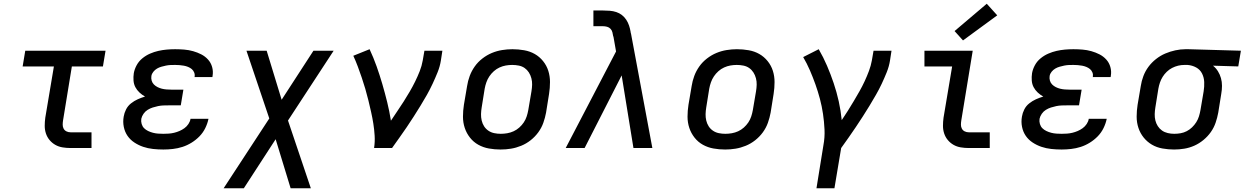

<svg xmlns="http://www.w3.org/2000/svg" viewBox="-20 -791 6651 1026"><path d="M357 0Q335 0 314 -3.5Q293 -7 275.5 -17Q258 -27 245 -42.5Q232 -58 225.5 -77.5Q219 -97 219 -118.5Q219 -140 222 -162L268 -436H101L115 -520H544L530 -436H364L317 -148Q315 -136 315 -124.5Q315 -113 320 -103.5Q325 -94 335 -89Q345 -84 357 -84H469V0Z M853 8Q825 8 797.5 5Q770 2 745 -6.5Q720 -15 698 -29.5Q676 -44 661.5 -65Q647 -86 641.5 -113Q636 -140 641 -168Q644 -187 653.5 -206Q663 -225 680 -238.5Q697 -252 716 -260.5Q735 -269 755 -275Q739 -284 725.5 -296.5Q712 -309 703.5 -325Q695 -341 693.5 -360.5Q692 -380 695 -400Q699 -422 710.5 -443Q722 -464 741 -479.5Q760 -495 782 -504.5Q804 -514 826 -519Q848 -524 870.5 -526Q893 -528 916 -528Q940 -528 964.5 -526Q989 -524 1012 -517.5Q1035 -511 1055.5 -500.5Q1076 -490 1091.5 -473Q1107 -456 1113.5 -433Q1120 -410 1116 -386Q1116 -384 1115.5 -382.5Q1115 -381 1115 -379H1019Q1020 -380 1020 -380.5Q1020 -381 1020 -381Q1022 -393 1017.5 -404Q1013 -415 1004.5 -422Q996 -429 985 -433.5Q974 -438 962.5 -440Q951 -442 939.5 -443Q928 -444 916 -444Q903 -444 891 -443.5Q879 -443 867 -440.5Q855 -438 842.5 -434.5Q830 -431 819 -424.5Q808 -418 799.5 -407.5Q791 -397 789 -385Q787 -372 790.5 -360Q794 -348 802.5 -339.5Q811 -331 822 -325.5Q833 -320 845 -317Q857 -314 870 -313Q883 -312 895 -312H960L946 -228H882Q867 -228 853 -227.5Q839 -227 824.5 -224Q810 -221 796 -216.5Q782 -212 769 -204Q756 -196 747 -183Q738 -170 735 -156Q733 -142 737 -128.5Q741 -115 750 -106Q759 -97 771.5 -91Q784 -85 797.5 -81.5Q811 -78 825 -77Q839 -76 853 -76Q867 -76 881.5 -77Q896 -78 910.5 -81.5Q925 -85 939 -91Q953 -97 965.5 -106Q978 -115 987 -128.5Q996 -142 998 -156H1094Q1089 -131 1077 -106.5Q1065 -82 1046 -62.5Q1027 -43 1003.5 -28.5Q980 -14 955 -6Q930 2 904 5Q878 8 853 8Z M1175 215 1419 -158 1297 -520H1405L1485 -258L1655 -520H1763L1519 -147L1641 215H1533L1453 -47L1283 215Z M1979 0Q1984 -33 1982 -66Q1980 -99 1975 -130.5Q1970 -162 1963 -193Q1956 -224 1948.5 -255Q1941 -286 1932 -316.5Q1923 -347 1913 -376.5Q1903 -406 1892 -435.5Q1881 -465 1868 -493L1955 -528Q1976 -483 1992.5 -436.5Q2009 -390 2023 -342Q2037 -294 2049 -245.5Q2061 -197 2069 -146Q2086 -172 2103.5 -197.5Q2121 -223 2137.5 -249Q2154 -275 2169.5 -301.5Q2185 -328 2198.5 -355.5Q2212 -383 2223 -411Q2234 -439 2239 -468L2248 -520H2344L2336 -468Q2331 -436 2318.5 -405Q2306 -374 2292 -344Q2278 -314 2261.5 -284.5Q2245 -255 2227 -226Q2209 -197 2191 -168.5Q2173 -140 2153.5 -111.5Q2134 -83 2114.5 -55.5Q2095 -28 2075 0Z M2655 8Q2623 8 2592.5 2.5Q2562 -3 2536 -17.5Q2510 -32 2491.5 -55.5Q2473 -79 2463.5 -107.5Q2454 -136 2454 -167.5Q2454 -199 2459 -231L2476 -331Q2480 -358 2490 -385Q2500 -412 2517 -436Q2534 -460 2558 -478.5Q2582 -497 2608.5 -508Q2635 -519 2663 -523.5Q2691 -528 2718 -528Q2750 -528 2781 -522.5Q2812 -517 2837.5 -502.5Q2863 -488 2882 -464.5Q2901 -441 2910 -412.5Q2919 -384 2919 -352.5Q2919 -321 2914 -289L2898 -189Q2893 -162 2883.5 -135Q2874 -108 2856.5 -84Q2839 -60 2815.5 -41.5Q2792 -23 2765 -12Q2738 -1 2710.5 3.5Q2683 8 2655 8ZM2656 -76Q2673 -76 2690.5 -79Q2708 -82 2724.5 -89.5Q2741 -97 2755 -109.5Q2769 -122 2779 -137Q2789 -152 2794.5 -169Q2800 -186 2803 -203L2820 -303Q2823 -321 2823.5 -338.5Q2824 -356 2819.5 -373Q2815 -390 2806 -404Q2797 -418 2783.5 -427.5Q2770 -437 2752.5 -440.5Q2735 -444 2717 -444Q2700 -444 2683 -441Q2666 -438 2649.5 -430.5Q2633 -423 2619 -410.5Q2605 -398 2595 -383Q2585 -368 2579 -351Q2573 -334 2570 -317L2554 -217Q2551 -199 2550.5 -181.5Q2550 -164 2554 -147Q2558 -130 2567 -116Q2576 -102 2590 -92.5Q2604 -83 2621 -79.5Q2638 -76 2656 -76Z M3003 0 3272 -516 3258 -596H3257Q3255 -608 3252.5 -618.5Q3250 -629 3242.5 -637Q3235 -645 3224 -648Q3213 -651 3201 -651H3151V-723V-735H3201Q3220 -735 3238.5 -733.5Q3257 -732 3273.5 -726.5Q3290 -721 3303.5 -710.5Q3317 -700 3326.5 -685.5Q3336 -671 3341.5 -654.5Q3347 -638 3350 -620Q3350 -618 3350.5 -615.5Q3351 -613 3352 -611L3466 0H3365L3302 -388L3104 0Z M3855 8Q3823 8 3792.5 2.5Q3762 -3 3736 -17.5Q3710 -32 3691.5 -55.5Q3673 -79 3663.5 -107.5Q3654 -136 3654 -167.5Q3654 -199 3659 -231L3676 -331Q3680 -358 3690 -385Q3700 -412 3717 -436Q3734 -460 3758 -478.5Q3782 -497 3808.5 -508Q3835 -519 3863 -523.5Q3891 -528 3918 -528Q3950 -528 3981 -522.5Q4012 -517 4037.5 -502.5Q4063 -488 4082 -464.5Q4101 -441 4110 -412.5Q4119 -384 4119 -352.5Q4119 -321 4114 -289L4098 -189Q4093 -162 4083.5 -135Q4074 -108 4056.5 -84Q4039 -60 4015.5 -41.5Q3992 -23 3965 -12Q3938 -1 3910.5 3.5Q3883 8 3855 8ZM3856 -76Q3873 -76 3890.5 -79Q3908 -82 3924.5 -89.5Q3941 -97 3955 -109.5Q3969 -122 3979 -137Q3989 -152 3994.5 -169Q4000 -186 4003 -203L4020 -303Q4023 -321 4023.5 -338.5Q4024 -356 4019.5 -373Q4015 -390 4006 -404Q3997 -418 3983.5 -427.5Q3970 -437 3952.5 -440.5Q3935 -444 3917 -444Q3900 -444 3883 -441Q3866 -438 3849.5 -430.5Q3833 -423 3819 -410.5Q3805 -398 3795 -383Q3785 -368 3779 -351Q3773 -334 3770 -317L3754 -217Q3751 -199 3750.5 -181.5Q3750 -164 3754 -147Q3758 -130 3767 -116Q3776 -102 3790 -92.5Q3804 -83 3821 -79.5Q3838 -76 3856 -76Z M4343 215 4380 -14Q4388 -57 4386 -99Q4384 -141 4378 -182Q4372 -223 4361.5 -262.5Q4351 -302 4337.5 -340Q4324 -378 4308 -415Q4292 -452 4272 -486L4355 -528Q4380 -485 4399.5 -439.5Q4419 -394 4435 -346.5Q4451 -299 4462 -249.5Q4473 -200 4478 -149Q4495 -174 4511 -199.5Q4527 -225 4542.5 -251Q4558 -277 4573 -303.5Q4588 -330 4600.5 -357Q4613 -384 4623.5 -412Q4634 -440 4639 -468L4648 -520H4744L4736 -468Q4731 -436 4718.5 -405Q4706 -374 4692 -344Q4678 -314 4661 -284.5Q4644 -255 4626.5 -226Q4609 -197 4590.5 -168.5Q4572 -140 4553 -111.5Q4534 -83 4514.5 -55.5Q4495 -28 4475 0L4439 215Z M5157 0Q5135 0 5114 -3.5Q5093 -7 5075.5 -17Q5058 -27 5045 -42.5Q5032 -58 5025.5 -77.5Q5019 -97 5019 -118.5Q5019 -140 5022 -162L5068 -436H4920V-520H5178L5117 -148Q5115 -136 5115 -124.5Q5115 -113 5120 -103.5Q5125 -94 5135 -89Q5145 -84 5157 -84H5269V0ZM5126 -575 5081 -625 5253 -771 5309 -709Z M5653 8Q5625 8 5597.5 5Q5570 2 5545 -6.5Q5520 -15 5498 -29.5Q5476 -44 5461.5 -65Q5447 -86 5441.5 -113Q5436 -140 5441 -168Q5444 -187 5453.5 -206Q5463 -225 5480 -238.5Q5497 -252 5516 -260.5Q5535 -269 5555 -275Q5539 -284 5525.5 -296.5Q5512 -309 5503.5 -325Q5495 -341 5493.5 -360.5Q5492 -380 5495 -400Q5499 -422 5510.5 -443Q5522 -464 5541 -479.5Q5560 -495 5582 -504.5Q5604 -514 5626 -519Q5648 -524 5670.5 -526Q5693 -528 5716 -528Q5740 -528 5764.5 -526Q5789 -524 5812 -517.5Q5835 -511 5855.5 -500.5Q5876 -490 5891.5 -473Q5907 -456 5913.5 -433Q5920 -410 5916 -386Q5916 -384 5915.5 -382.5Q5915 -381 5915 -379H5819Q5820 -380 5820 -380.5Q5820 -381 5820 -381Q5822 -393 5817.5 -404Q5813 -415 5804.5 -422Q5796 -429 5785 -433.5Q5774 -438 5762.5 -440Q5751 -442 5739.5 -443Q5728 -444 5716 -444Q5703 -444 5691 -443.5Q5679 -443 5667 -440.5Q5655 -438 5642.5 -434.5Q5630 -431 5619 -424.5Q5608 -418 5599.5 -407.5Q5591 -397 5589 -385Q5587 -372 5590.5 -360Q5594 -348 5602.5 -339.5Q5611 -331 5622 -325.5Q5633 -320 5645 -317Q5657 -314 5670 -313Q5683 -312 5695 -312H5760L5746 -228H5682Q5667 -228 5653 -227.5Q5639 -227 5624.5 -224Q5610 -221 5596 -216.5Q5582 -212 5569 -204Q5556 -196 5547 -183Q5538 -170 5535 -156Q5533 -142 5537 -128.5Q5541 -115 5550 -106Q5559 -97 5571.5 -91Q5584 -85 5597.5 -81.5Q5611 -78 5625 -77Q5639 -76 5653 -76Q5667 -76 5681.5 -77Q5696 -78 5710.5 -81.5Q5725 -85 5739 -91Q5753 -97 5765.5 -106Q5778 -115 5787 -128.5Q5796 -142 5798 -156H5894Q5889 -131 5877 -106.5Q5865 -82 5846 -62.5Q5827 -43 5803.5 -28.5Q5780 -14 5755 -6Q5730 2 5704 5Q5678 8 5653 8Z M6254 8Q6223 8 6192 2.5Q6161 -3 6135.5 -18Q6110 -33 6091.5 -56Q6073 -79 6063.5 -107.5Q6054 -136 6054 -167.5Q6054 -199 6059 -231L6076 -331Q6080 -358 6090 -384.5Q6100 -411 6117 -434Q6134 -457 6157.5 -475.5Q6181 -494 6207 -505Q6233 -516 6260.5 -522Q6288 -528 6315 -528Q6319 -528 6323 -528Q6327 -528 6331 -528L6611 -520L6597 -436L6462 -440Q6478 -427 6488.5 -410Q6499 -393 6504.5 -373.5Q6510 -354 6510 -332.5Q6510 -311 6506 -289L6490 -189Q6485 -162 6476 -135.5Q6467 -109 6450.5 -85.5Q6434 -62 6411 -43Q6388 -24 6362 -12.5Q6336 -1 6308.5 3.5Q6281 8 6254 8ZM6255 -76Q6272 -76 6289 -79Q6306 -82 6321.5 -90Q6337 -98 6350 -110.5Q6363 -123 6372.5 -138Q6382 -153 6387 -169.5Q6392 -186 6395 -203L6412 -303Q6416 -328 6415 -352.5Q6414 -377 6403.5 -398Q6393 -419 6372 -430.5Q6351 -442 6326 -444H6317Q6315 -444 6313 -444Q6311 -444 6309 -444Q6292 -444 6275.5 -440Q6259 -436 6243.5 -428Q6228 -420 6215 -407.5Q6202 -395 6193 -380.5Q6184 -366 6178.5 -350Q6173 -334 6170 -317L6154 -217Q6151 -199 6150.5 -181.5Q6150 -164 6154 -147.5Q6158 -131 6167 -117Q6176 -103 6189.5 -93.5Q6203 -84 6220 -80Q6237 -76 6255 -76Q6255 -76 6255 -76Q6255 -76 6255 -76Z"/></svg>

Font: Iosevka SS04 Md Ex Obl
Style: Regular
Weight: 500
Width: 7
Italic angle: -9°
Monospace: yes
Designer: Belleve Invis
Foundry: Belleve Invis
Version: Version 19.0.0; ttfautohint (v1.8.4)